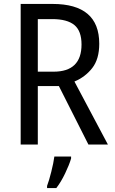

<svg xmlns="http://www.w3.org/2000/svg" viewBox="-20 -734 582 975"><path d="M394 -508Q394 -370 252 -370H172V-637H245Q321 -637 357.5 -607Q394 -577 394 -508ZM85 -714V0H172V-297H279L429 0H528L358 -320Q413 -343 448.5 -388.5Q484 -434 484 -512Q484 -714 247 -714ZM256 61Q252 92 240.5 138Q229 184 219 210V221H266Q290 190 311 146Q332 102 341 71V61Z"/></svg>

Font: Noto Sans UI SemiCondensed
Style: Regular
Weight: 400
Width: 4
Designer: Monotype Design Team
Foundry: Monotype Imaging Inc.
Version: 1.001